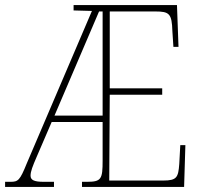

<svg xmlns="http://www.w3.org/2000/svg" viewBox="-23 -734 792 754"><path d="M-3 0H189V-20H148C111 -20 97 -27 97 -44C97 -61 105 -81 121 -118L180 -255H380V-103C380 -31 375 -20 319 -20H299V0H700L705 -164H685L681 -90C677 -38 672 -25 618 -25H406L408 -362H614V-387H408V-689H586C642 -689 652 -681 654 -611L658 -550H678L672 -714H266V-693L338 -691L82 -92C55 -25 48 -20 18 -20H-3ZM191 -280 366 -689H380V-280Z"/></svg>

Font: Noto Serif Hebrew Condensed Thin
Style: Regular
Weight: 100
Width: 3
Designer: Monotype Design Team
Foundry: Monotype Imaging Inc.
Version: Version 2.004